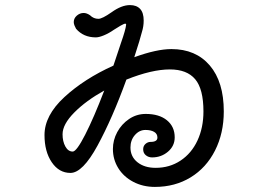

<svg xmlns="http://www.w3.org/2000/svg" viewBox="-20 -746 1040 755"><path d="M860 -308Q860 -222 825.5 -154Q791 -86 729.5 -48.5Q668 -11 589 -11Q542 -11 504 -31Q466 -51 445 -85Q424 -119 424 -160Q424 -195 441 -226.5Q458 -258 487.5 -278Q517 -298 553 -298Q606 -298 636.5 -273Q667 -248 667 -206Q667 -172 640.5 -149.5Q614 -127 578 -127Q564 -127 553.5 -135.5Q543 -144 543 -159Q543 -172 552 -180Q561 -188 572 -188Q599 -188 599 -205Q599 -220 586 -227.5Q573 -235 552 -235Q528 -235 510.5 -215Q493 -195 493 -166Q493 -130 520.5 -108Q548 -86 592 -86Q647 -86 690 -114.5Q733 -143 756.5 -193.5Q780 -244 780 -308Q780 -396 747.5 -434.5Q715 -473 648 -473Q577 -473 477 -433Q422 -281 363.5 -173.5Q305 -66 257 -66Q212 -66 183.5 -108Q155 -150 155 -215Q155 -292 233 -364Q311 -436 426 -488L456 -578Q474 -629 476 -649Q476 -651 475 -652Q474 -653 473 -653Q468 -653 454 -645Q440 -637 428 -629Q408 -615 388.5 -607Q369 -599 357 -599Q308 -599 279 -633Q276 -638 273 -645.5Q270 -653 270 -659Q270 -674 282 -684.5Q294 -695 309 -695Q321 -695 334 -686Q348 -672 367 -672Q382 -672 419 -698Q458 -726 491 -726Q517 -726 531 -711Q545 -696 545 -665Q545 -642 538 -620Q532 -595 508 -521Q596 -553 654 -553Q750 -553 805 -488.5Q860 -424 860 -308ZM390 -390Q318 -350 272 -303.5Q226 -257 226 -218Q226 -190 237 -170Q248 -150 266 -150Q281 -150 315 -216.5Q349 -283 390 -390Z"/></svg>

Font: Tsukimi Rounded Medium
Style: Regular
Weight: 500
Designer: Takashi Funayama
Foundry: Takashi Funayama
Version: Version 1.032; ttfautohint (v1.8.3)